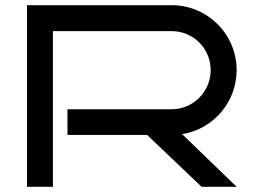

<svg xmlns="http://www.w3.org/2000/svg" viewBox="-20 -720 976 740"><path d="M682 -203C801 -222 892 -325 892 -450C892 -588 780 -700 642 -700H84V0H184V-600H642C725 -600 792 -533 792 -450C792 -367 725 -299 642 -299H240V-200H547L757 0H892Z"/></svg>

Font: Bruno Ace SC
Style: Regular
Weight: 400
Designer: Astigmatic (AOETI)
Foundry: Astigmatic (AOETI)
Version: Version 1.000